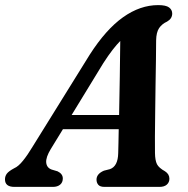

<svg xmlns="http://www.w3.org/2000/svg" viewBox="-46 -732 738 752"><path d="M153 -148.5Q133 -115.5 135 -95.2Q137 -75 156 -68L179.5 -61Q200 -51 200 -33Q200 -17.5 189.5 -8.8Q179 0 161 0H10.5Q-26.5 0 -26.5 -29.5Q-26.5 -42 -19.2 -51.8Q-12 -61.5 9.5 -73Q26 -80 44.2 -102.8Q62.5 -125.5 81 -156.5L305.5 -518Q369 -617 436 -664.5Q503 -712 573.5 -712Q604 -712 616.2 -702.8Q628.5 -693.5 628.5 -679Q628.5 -659 608.5 -647.5Q588.5 -638.5 577.2 -622Q566 -605.5 565.5 -573.5Q565.5 -544 564.8 -497.5Q564 -451 563.2 -397.2Q562.5 -343.5 561.8 -291Q561 -238.5 560.8 -196.5Q560.5 -154.5 561 -132.5Q561.5 -103.5 568.8 -89Q576 -74.5 600.5 -61Q617.5 -50 617.5 -32Q617.5 -18 607.5 -9Q597.5 0 578.5 0H363.5Q346 0 339 -8.2Q332 -16.5 332 -28.5Q332 -51 361 -63.5L384.5 -69.5Q416 -80.5 417 -132.5Q417.5 -149.5 418 -173.5Q418.5 -197.5 419 -226H200.5ZM358.5 -484.5 234.5 -281.5H420.5Q422 -353.5 423.2 -432.8Q424.5 -512 425 -571.5Q411.5 -558 395 -536.8Q378.5 -515.5 358.5 -484.5Z"/></svg>

Font: Fraunces 9pt Soft SemiBold
Style: Italic
Weight: 600
Italic angle: -16°
Version: Version 1.000;[b76b70a41]